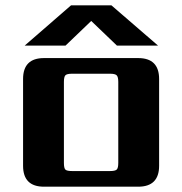

<svg xmlns="http://www.w3.org/2000/svg" viewBox="-20 -704 686 724"><path d="M324 -625 227 -532H73L248 -684H400L576 -532H421ZM426 -90V-395Q426 -414 420 -420Q414 -426 395 -426H252Q232 -426 226.5 -420Q221 -414 221 -395V-90Q221 -70 226.5 -64.5Q232 -59 252 -59H395Q414 -59 420 -64.5Q426 -70 426 -90ZM146 -485H501Q580 -485 580 -406V-79Q580 0 501 0H146Q67 0 67 -79V-406Q67 -485 146 -485Z"/></svg>

Font: Sarpanch
Style: Bold
Weight: 700
Designer: Manushi Parikh (Devanagari and Latin), Jyotish Sonowal (Devanagari)
Foundry: Indian Type Foundry
Version: Version 2.004;PS 1.0;hotconv 1.0.78;makeotf.lib2.5.61930; tt